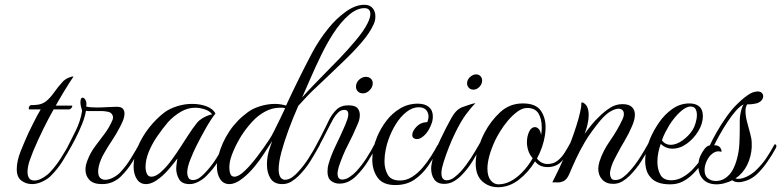

<svg xmlns="http://www.w3.org/2000/svg" viewBox="-20 -762 3263 802"><path d="M114 7Q89 7 69.5 -7.5Q50 -22 50 -55Q50 -90 67 -132Q84 -174 99 -207Q107 -223 120.5 -250.5Q134 -278 150 -305H103Q100 -305 100 -310Q100 -314 103 -318.5Q106 -323 110 -323Q138 -323 152 -328Q166 -333 176 -342Q192 -356 207.5 -378Q223 -400 238 -416Q249 -430 265.5 -437Q282 -444 287 -442Q282 -435 271 -418Q260 -401 248 -381Q236 -361 226 -344Q216 -327 213 -321H279Q282 -321 282 -319Q282 -315 277.5 -310Q273 -305 269 -305H204Q186 -274 161.5 -224.5Q137 -175 118 -129Q114 -120 104.5 -93Q95 -66 95 -43Q95 -28 101.5 -18Q108 -8 124 -8Q141 -8 161 -20.5Q181 -33 192 -46Q215 -71 234 -101Q253 -131 272 -165Q275 -169 278 -169Q282 -169 282 -163Q282 -158 280 -155Q262 -122 241.5 -89Q221 -56 192 -27Q179 -14 157 -3.5Q135 7 114 7Z M406 7Q370 7 353.5 -10.5Q337 -28 337 -53Q337 -73 346 -94Q358 -125 377.5 -151Q397 -177 417 -203.5Q437 -230 450 -261Q452 -265 452 -272Q452 -280 445.5 -287.5Q439 -295 425 -296Q417 -298 407 -298Q397 -298 387 -298H359Q353 -298 348 -298Q343 -298 339 -299Q335 -274 322.5 -243Q310 -212 294 -181Q278 -150 263 -125Q259 -119 256 -119Q253 -119 253 -125Q253 -132 256 -136Q277 -177 296.5 -216.5Q316 -256 323 -299Q316 -321 316 -335Q316 -354 325 -354Q332 -354 337.5 -343.5Q343 -333 340 -317Q347 -315 358.5 -314Q370 -313 384 -313Q405 -313 428 -314.5Q451 -316 467 -316Q486 -316 493 -308Q500 -300 500 -288Q500 -273 492.5 -255.5Q485 -238 478 -226Q467 -204 449 -177Q431 -150 415 -122Q399 -94 393 -69Q390 -56 390 -46Q390 -27 398.5 -19Q407 -11 419 -11Q436 -11 455 -21.5Q474 -32 485 -45Q508 -70 527 -101Q546 -132 565 -166Q567 -169 569 -169Q573 -169 573 -161Q573 -155 570 -150Q552 -117 533 -85.5Q514 -54 485 -25Q471 -11 451 -2Q431 7 406 7Z M772 7Q740 7 728 -13.5Q716 -34 716 -59Q716 -64 717.5 -76.5Q719 -89 721 -100Q707 -81 687.5 -58Q668 -35 648 -19Q616 7 590 7Q565 7 551.5 -14Q538 -35 538 -67Q538 -108 556 -150Q574 -192 603.5 -229.5Q633 -267 669 -294Q690 -309 720.5 -318.5Q751 -328 782 -328Q817 -328 843.5 -317.5Q870 -307 880 -288Q859 -261 837 -221.5Q815 -182 799 -150Q788 -128 775 -95.5Q762 -63 762 -40Q762 -30 767 -20Q772 -10 786 -10Q802 -10 817 -22Q832 -34 842 -46Q865 -71 884 -101Q903 -131 922 -165Q925 -169 928 -169Q932 -169 932 -163Q932 -158 930 -155Q913 -122 892 -89Q871 -56 842 -27Q828 -13 809 -3Q790 7 772 7ZM612 -24Q631 -24 653.5 -44.5Q676 -65 697.5 -94.5Q719 -124 736.5 -151.5Q754 -179 764 -194Q785 -227 803 -249Q821 -271 859 -283Q861 -283 862.5 -283.5Q864 -284 866 -284Q857 -298 836 -305Q815 -312 795 -312Q764 -312 735 -295Q706 -278 682 -252Q659 -225 637 -193Q615 -161 601.5 -128Q588 -95 588 -65Q588 -49 593.5 -36.5Q599 -24 612 -24Z M1159 7Q1125 7 1110 -16.5Q1095 -40 1095 -75Q1095 -110 1107 -144L1117 -173L1080 -116Q1066 -94 1043.5 -66.5Q1021 -39 996 -19Q964 7 938 7Q913 7 899.5 -14Q886 -35 886 -67Q886 -89 892 -111Q907 -167 938 -213.5Q969 -260 1016 -294Q1036 -309 1067 -318.5Q1098 -328 1129 -328Q1141 -328 1153 -326Q1165 -324 1175 -321Q1183 -339 1193.5 -361Q1204 -383 1214.5 -404.5Q1225 -426 1232 -440Q1252 -481 1282 -538Q1312 -595 1352 -644Q1383 -683 1423.5 -712.5Q1464 -742 1502 -742Q1525 -742 1536.5 -728Q1548 -714 1548 -694Q1548 -676 1541 -661Q1525 -625 1490.5 -585Q1456 -545 1416.5 -507.5Q1377 -470 1346 -440Q1320 -415 1300 -396.5Q1280 -378 1263 -360Q1246 -342 1226 -320Q1204 -270 1185.5 -220Q1167 -170 1155.5 -127Q1144 -84 1144 -55Q1144 -14 1169 -11Q1186 -11 1201 -22Q1216 -33 1227 -46Q1250 -71 1269 -101Q1288 -131 1307 -165Q1310 -169 1313 -169Q1317 -169 1317 -163Q1317 -158 1315 -155Q1297 -122 1276.5 -89Q1256 -56 1227 -27Q1214 -14 1197 -3.5Q1180 7 1159 7ZM1242 -355Q1265 -381 1285 -401.5Q1305 -422 1334 -452Q1362 -480 1398.5 -518Q1435 -556 1467.5 -595Q1500 -634 1515 -664Q1527 -688 1527 -703Q1527 -728 1502 -728Q1471 -728 1437.5 -699.5Q1404 -671 1372 -622Q1345 -580 1321 -530.5Q1297 -481 1277 -435Q1257 -389 1242 -355ZM959 -24Q977 -24 1002.5 -48.5Q1028 -73 1055.5 -109.5Q1083 -146 1106 -181Q1113 -191 1124.5 -214Q1136 -237 1149 -263.5Q1162 -290 1171 -310Q1165 -312 1159.5 -312Q1154 -312 1148 -312Q1117 -312 1086.5 -295.5Q1056 -279 1032 -252Q998 -215 975 -172.5Q952 -130 943 -98Q938 -80 938 -61Q938 -46 942.5 -35Q947 -24 959 -24Z M1496 -372Q1483 -372 1475 -380Q1467 -388 1467 -400Q1467 -417 1480 -429Q1493 -441 1508 -441Q1521 -441 1529 -433.5Q1537 -426 1537 -414Q1537 -398 1524 -385Q1511 -372 1496 -372ZM1397 5Q1378 5 1363 -6.5Q1348 -18 1348 -45Q1348 -53 1349 -61Q1350 -69 1353 -79Q1363 -114 1382.5 -154Q1402 -194 1422 -240Q1427 -252 1431 -264Q1435 -276 1435 -285Q1435 -303 1418 -303Q1404 -303 1392.5 -292Q1381 -281 1373 -267Q1365 -253 1360 -243Q1342 -207 1328.5 -181.5Q1315 -156 1299 -127Q1294 -119 1292 -119Q1288 -119 1288 -126Q1288 -131 1291 -137Q1304 -160 1317 -185.5Q1330 -211 1340.5 -232Q1351 -253 1354 -260Q1367 -286 1385.5 -304Q1404 -322 1435 -322Q1463 -322 1473 -310.5Q1483 -299 1483 -282Q1483 -264 1475 -246Q1455 -198 1433.5 -157Q1412 -116 1395 -65Q1393 -57 1391.5 -50Q1390 -43 1390 -37Q1390 -12 1410 -12Q1424 -12 1440 -22.5Q1456 -33 1468 -46Q1491 -71 1510.5 -101Q1530 -131 1549 -168Q1550 -172 1553 -172Q1557 -172 1557 -163Q1557 -157 1555 -154Q1537 -121 1517 -88.5Q1497 -56 1468 -27Q1454 -13 1436.5 -4Q1419 5 1397 5Z M1631 11Q1579 11 1557 -20.5Q1535 -52 1535 -95Q1535 -142 1555 -190Q1570 -226 1594 -257.5Q1618 -289 1651.5 -309Q1685 -329 1725 -329Q1755 -329 1771.5 -315Q1788 -301 1788 -276Q1788 -268 1786.5 -259Q1785 -250 1780 -239Q1773 -221 1762 -207Q1751 -193 1737 -185Q1730 -181 1721 -181Q1714 -181 1708 -185Q1702 -189 1702 -198Q1702 -214 1719.5 -232.5Q1737 -251 1765 -252Q1770 -265 1770 -275Q1770 -291 1760 -302.5Q1750 -314 1729 -314Q1703 -314 1678 -294.5Q1653 -275 1633.5 -243.5Q1614 -212 1602 -177Q1596 -161 1591 -136.5Q1586 -112 1586 -88Q1586 -57 1599.5 -32.5Q1613 -8 1651 -8Q1678 -8 1702 -23.5Q1726 -39 1745.5 -62Q1765 -85 1780.5 -109.5Q1796 -134 1806 -153Q1807 -157 1811 -157Q1816 -157 1816 -149Q1816 -145 1813 -140Q1792 -103 1768 -68.5Q1744 -34 1711 -11.5Q1678 11 1631 11Z M1835 6Q1807 6 1794 -12.5Q1781 -31 1781 -58Q1781 -66 1782.5 -74.5Q1784 -83 1786 -92Q1797 -132 1820.5 -181.5Q1844 -231 1866 -270Q1879 -292 1890 -301.5Q1901 -311 1914 -315.5Q1927 -320 1945 -326Q1950 -328 1955 -329Q1960 -330 1966 -331Q1946 -311 1925.5 -283Q1905 -255 1881 -206Q1868 -180 1855.5 -148Q1843 -116 1834 -88Q1825 -60 1824 -44Q1823 -25 1829 -17Q1835 -9 1845 -9Q1862 -9 1877.5 -21Q1893 -33 1905 -46Q1927 -71 1946.5 -101Q1966 -131 1985 -165Q1988 -169 1990 -169Q1994 -169 1994 -163Q1994 -158 1992 -155Q1974 -122 1954 -89Q1934 -56 1905 -27Q1892 -14 1874.5 -4Q1857 6 1835 6ZM1957.2 -387.5Q1945.7 -387.5 1938.3 -395.4Q1931 -403.2 1931 -413.7Q1931 -428.4 1942.5 -439.5Q1954.1 -450.5 1967.7 -451.5Q1979.3 -451.5 1986.6 -444.2Q1994 -436.8 1994 -425.3Q1994 -411.6 1983 -399.6Q1971.9 -387.5 1957.2 -387.5Z M2060 20Q2022 20 1994.5 -4.5Q1967 -29 1967 -80Q1967 -112 1978.5 -146.5Q1990 -181 2004 -208Q2030 -257 2069.5 -293.5Q2109 -330 2164 -330Q2217 -330 2238 -301Q2259 -272 2259 -230Q2259 -213 2256 -195Q2248 -146 2223 -100Q2230 -90 2241.5 -83.5Q2253 -77 2267 -77Q2291 -77 2308 -90Q2325 -103 2337.5 -122.5Q2350 -142 2359 -159Q2365 -170 2370 -170Q2373 -170 2373 -166Q2373 -162 2367 -148Q2350 -114 2327 -89Q2304 -64 2267 -64Q2233 -64 2215 -88Q2187 -42 2147 -11Q2107 20 2060 20ZM2062 8Q2111 8 2159 -40Q2173 -54 2184.5 -69.5Q2196 -85 2205 -101Q2192 -116 2186.5 -133.5Q2181 -151 2181 -167Q2181 -192 2190 -211.5Q2199 -231 2215 -231Q2223 -231 2230.5 -223Q2238 -215 2240 -198Q2243 -212 2243 -228Q2243 -266 2229 -288.5Q2215 -311 2182 -311Q2162 -311 2141 -295.5Q2120 -280 2101.5 -258Q2083 -236 2069 -213Q2055 -190 2048 -175Q2031 -138 2023.5 -109Q2016 -80 2016 -58Q2016 -26 2029.5 -9Q2043 8 2062 8Z M2541 6Q2512 6 2495.5 -12Q2479 -30 2479 -57Q2479 -70 2484 -87Q2498 -131 2528.5 -174.5Q2559 -218 2579 -261Q2586 -275 2586 -286Q2586 -297 2579.5 -302.5Q2573 -308 2564 -308Q2551 -308 2531.5 -297.5Q2512 -287 2487 -258Q2472 -240 2453 -214Q2434 -188 2422 -167Q2402 -133 2386 -98.5Q2370 -64 2358 -35Q2348 -12 2334 -5.5Q2320 1 2307 0Q2294 -1 2287 0Q2315 -55 2342 -116Q2369 -177 2388 -238Q2397 -266 2403 -292.5Q2409 -319 2408 -327V-329Q2408 -337 2416 -333Q2429 -326 2434 -312.5Q2439 -299 2439 -282Q2439 -263 2434 -241.5Q2429 -220 2422 -203Q2435 -221 2450 -239.5Q2465 -258 2483 -275Q2504 -296 2528 -311.5Q2552 -327 2580 -327Q2607 -327 2619.5 -315Q2632 -303 2632 -283Q2632 -262 2620 -235Q2607 -204 2588.5 -173Q2570 -142 2555 -113Q2552 -107 2545.5 -94.5Q2539 -82 2534 -67Q2532 -60 2530 -52.5Q2528 -45 2528 -37Q2528 -27 2532.5 -18.5Q2537 -10 2550 -10Q2567 -10 2582.5 -21.5Q2598 -33 2609 -46Q2632 -71 2651.5 -101.5Q2671 -132 2690 -166Q2693 -170 2694 -170Q2698 -170 2698 -161Q2698 -155 2696 -152Q2678 -119 2658 -87.5Q2638 -56 2609 -27Q2596 -14 2579 -4Q2562 6 2541 6Z M2779 8Q2721 8 2697 -22Q2685 -35 2680 -53Q2675 -71 2675 -90Q2675 -114 2681 -138.5Q2687 -163 2696 -184Q2710 -217 2733 -250.5Q2756 -284 2788.5 -307Q2821 -330 2860 -330Q2886 -330 2901 -317Q2916 -304 2916 -277Q2916 -246 2897 -214.5Q2878 -183 2849 -162Q2820 -141 2789 -141Q2761 -141 2740 -161Q2734 -145 2730 -125.5Q2726 -106 2726 -86Q2726 -55 2738.5 -32Q2751 -9 2784 -9Q2808 -9 2830.5 -21.5Q2853 -34 2871 -52Q2891 -73 2909 -97Q2927 -121 2944 -153Q2946 -156 2947 -156Q2951 -156 2951 -147Q2951 -141 2947 -134Q2932 -107 2912 -79.5Q2892 -52 2871 -32Q2852 -14 2830 -3Q2808 8 2779 8ZM2745 -176Q2752 -166 2761.5 -161.5Q2771 -157 2781 -157Q2805 -157 2831 -175.5Q2857 -194 2873 -219Q2880 -230 2885.5 -248Q2891 -266 2891 -282Q2891 -296 2885.5 -306.5Q2880 -317 2864 -317Q2846 -317 2821.5 -295Q2797 -273 2775 -238Q2768 -226 2759.5 -210Q2751 -194 2745 -176Z M2972 8Q2951 8 2933.5 -0.5Q2916 -9 2905 -30Q2897 -48 2897 -69Q2897 -91 2905 -110Q2913 -127 2923 -140Q2933 -153 2945 -155Q2954 -175 2972.5 -208Q2991 -241 3014.5 -274Q3038 -307 3059 -327Q3064 -332 3076.5 -343.5Q3089 -355 3105.5 -366Q3122 -377 3136 -379Q3139 -380 3144 -380Q3156 -380 3162 -374Q3168 -368 3168 -360Q3168 -352 3162 -344Q3156 -336 3143 -331Q3138 -330 3128.5 -328Q3119 -326 3101 -326Q3094 -316 3094 -298Q3094 -278 3100.5 -253Q3107 -228 3113.5 -204.5Q3120 -181 3120 -165Q3122 -128 3108.5 -90.5Q3095 -53 3066 -27L3052 -17Q3055 -16 3058 -15.5Q3061 -15 3064 -15Q3081 -15 3102 -25.5Q3123 -36 3139 -52Q3163 -75 3180.5 -101Q3198 -127 3213 -155Q3214 -159 3218 -159Q3223 -159 3223 -151Q3223 -147 3220 -142Q3205 -114 3183.5 -83.5Q3162 -53 3139 -32Q3121 -16 3100.5 -8.5Q3080 -1 3066 -1Q3056 -1 3050 -3Q3044 -5 3039 -9Q3025 -2 3007.5 3Q2990 8 2972 8ZM3010 -18Q3030 -32 3041.5 -54Q3053 -76 3059 -101Q3067 -131 3068.5 -163Q3070 -195 3070 -221V-256Q3070 -277 3075.5 -299Q3081 -321 3087 -326Q3072 -320 3054 -299.5Q3036 -279 3018 -251.5Q3000 -224 2985.5 -198Q2971 -172 2963 -155Q2982 -156 2989 -144.5Q2996 -133 2993 -128Q2985 -130 2982 -130Q2967 -130 2954 -119Q2941 -109 2932 -89.5Q2923 -70 2923 -52Q2923 -28 2937 -17Q2951 -6 2970 -6Q2992 -6 3010 -18Z"/></svg>

Font: MonteCarlo
Style: Regular
Weight: 400
Designer: Robert E. Leuschke
Foundry: Robert E. Leuschke
Version: Version 1.010; ttfautohint (v1.8.3)